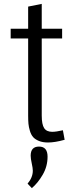

<svg xmlns="http://www.w3.org/2000/svg" viewBox="-20 -720 379 989"><path d="M35 -522H125V-125Q125 -100 126.5 -83Q128 -66 134 -46Q140 -26 150.5 -14Q161 -2 180.5 6Q200 14 227 14Q263 14 313 0L304 -49Q269 -41 249 -41Q220 -41 207.5 -60Q195 -79 195 -125V-522H300V-572H195V-700L125 -686V-572H35ZM138 82Q138 97 143.5 121.5Q149 146 149 159Q149 194 122 226L144 249Q175 223 200 180Q225 137 225 87Q225 35 181 35Q138 35 138 82Z"/></svg>

Font: Glegoo
Style: Regular
Weight: 400
Version: Version 2.0.1; ttfautohint (v0.9) -r 48 -G 60